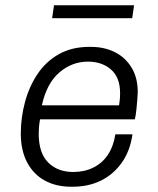

<svg xmlns="http://www.w3.org/2000/svg" viewBox="-20 -699 599 729"><path d="M250 10Q193 10 150 -13.5Q107 -37 83 -82.5Q59 -128 59 -192Q59 -253 75 -312Q91 -371 122.5 -418Q154 -465 203 -493Q252 -521 319 -521H326Q376 -521 416 -501Q456 -481 479.5 -442.5Q503 -404 503 -349Q503 -341 501.5 -323Q500 -305 498 -284Q496 -263 492 -246H132Q129 -229 128 -215.5Q127 -202 127 -191Q127 -118 163 -82Q199 -46 258 -46Q301 -46 335 -63Q369 -80 390 -112Q411 -144 418 -189H483Q474 -126 442.5 -81.5Q411 -37 363.5 -13.5Q316 10 256 10ZM139 -299H432Q435 -319 435.5 -328.5Q436 -338 436 -345Q436 -405 401.5 -435Q367 -465 314 -465Q253 -465 205 -423.5Q157 -382 139 -299ZM178 -630 185 -679H489L482 -630Z"/></svg>

Font: Chivo ExtraLight
Style: Italic
Weight: 250
Italic angle: -8.05°
Designer: Hector Gatti
Foundry: Omnibus-Type
Version: Version 2.002